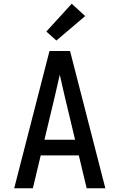

<svg xmlns="http://www.w3.org/2000/svg" viewBox="-20 -1008 640 1028"><path d="M56 0 245 -735H355L544 0H444L402 -176H198L156 0ZM382 -260 327 -490Q320 -519 313.5 -548.5Q307 -578 300 -608Q293 -578 286.5 -548.5Q280 -519 273 -490L218 -260ZM282 -791 228 -839 364 -988 436 -922Z"/></svg>

Font: Iosevka Custom Medium Extended
Style: Regular
Weight: 500
Width: 7
Monospace: yes
Designer: Belleve Invis
Foundry: Belleve Invis
Version: Version 11.2.4; ttfautohint (v1.8.4)